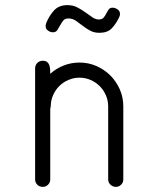

<svg xmlns="http://www.w3.org/2000/svg" viewBox="-20 -729 558 749"><path d="M461 -29Q461 -17 452.5 -8.5Q444 0 432 0Q420 0 411 -8.5Q402 -17 402 -29V-314Q402 -337 393 -357.5Q384 -378 369 -393Q354 -408 333.5 -417Q313 -426 290 -426Q267 -426 246.5 -417Q226 -408 211 -393Q196 -378 187 -357.5Q178 -337 178 -314Q178 -312 177 -309.5Q176 -307 176 -304V-29Q176 -17 167.5 -8.5Q159 0 147 0Q134 0 125.5 -8.5Q117 -17 117 -29V-462Q117 -475 125.5 -483.5Q134 -492 147 -492Q158 -492 164 -487Q170 -482 172.5 -474.5Q175 -467 175.5 -458Q176 -449 176 -441Q199 -462 228.5 -473.5Q258 -485 290 -485Q325 -485 356 -471.5Q387 -458 410.5 -434.5Q434 -411 447.5 -380Q461 -349 461 -314ZM368 -601Q347 -601 331.5 -609.5Q316 -618 302.5 -628.5Q289 -639 276 -648Q263 -657 247 -657Q233 -657 226.5 -648.5Q220 -640 214.5 -630Q209 -620 203.5 -611.5Q198 -603 186 -603Q177 -603 167.5 -609.5Q158 -616 158 -627Q158 -633 161 -641Q173 -669 191.5 -689Q210 -709 243 -709Q265 -709 282 -700Q299 -691 313.5 -680.5Q328 -670 340.5 -661.5Q353 -653 365 -653Q378 -653 384 -660Q390 -667 394.5 -676Q399 -685 404 -692Q409 -699 419 -699Q429 -699 438.5 -692.5Q448 -686 448 -675Q448 -670 447 -667Q446 -664 444 -660Q432 -635 415.5 -618Q399 -601 368 -601Z"/></svg>

Font: Hanken Light
Style: Light
Weight: 300
Designer: Alfredo Marco Pradil
Foundry: Hanken Design Co.
Version: Version 2.06 2014